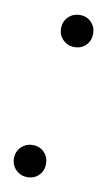

<svg xmlns="http://www.w3.org/2000/svg" viewBox="-68 -571 341 613"><g transform="rotate(10 102.0 -264.5)"><path d="M65 5Q43 5 28 -10Q13 -25 13 -47Q13 -69 28 -84Q43 -99 66 -99Q88 -99 102.5 -84Q117 -69 117 -47Q117 -25 102.5 -10Q88 5 65 5ZM141 -430Q119 -430 104 -445Q89 -460 89 -482Q89 -504 104 -519Q119 -534 142 -534Q164 -534 178.5 -519Q193 -504 193 -482Q193 -460 178.5 -445Q164 -430 141 -430Z"/></g></svg>

Font: DM Sans 10pt Light
Style: Italic
Weight: 300
Italic angle: -10°
Version: Version 4.004;gftools[0.9.30]